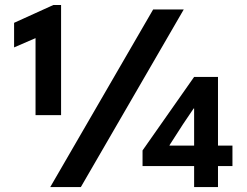

<svg xmlns="http://www.w3.org/2000/svg" viewBox="-20 -758 999 778"><path d="M124 -603.5 37.1 -565.9V-665.5L196.3 -737.8H227.5V-291.5H124ZM600.6 -719.7H724.6L307.6 0H183.6ZM766.6 -85H557.6V-148.4L766.6 -446.3H863.3V-168H921.9V-85H863.3V0H766.6ZM766.6 -168V-318.4H764.6L721.7 -254.9L667 -169.9V-168Z"/></svg>

Font: Reddit Sans Fudge
Style: Bold
Weight: 700
Designer: Stephen Hutchings
Foundry: Reddit
Version: Version 1.013